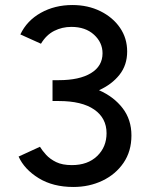

<svg xmlns="http://www.w3.org/2000/svg" viewBox="-20 -732 587 764"><path d="M272 12Q191 12 134 -23Q77 -58 54 -109L139 -148Q148 -133 163.5 -116Q179 -99 203.5 -87Q228 -75 266 -75Q329 -75 366.5 -111Q404 -147 404 -202Q404 -262 355 -296Q306 -330 214 -330H189V-413H214Q296 -413 342 -441Q388 -469 388 -520Q388 -563 354 -594Q320 -625 264 -625Q227 -625 195.5 -609Q164 -593 143 -558L61 -595Q87 -650 142.5 -681Q198 -712 268 -712Q330 -712 379.5 -687.5Q429 -663 457.5 -621.5Q486 -580 486 -527Q486 -473 455.5 -434.5Q425 -396 374 -373Q433 -347 468 -301.5Q503 -256 503 -193Q503 -130 471.5 -84Q440 -38 387.5 -13Q335 12 272 12Z"/></svg>

Font: Figtree Medium
Style: Regular
Weight: 500
Designer: Erik Kennedy
Foundry: Erik Kennedy
Version: Version 2.001; ttfautohint (v1.8.4.7-5d5b);gftools[0.9.27]